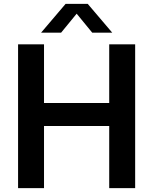

<svg xmlns="http://www.w3.org/2000/svg" viewBox="-20 -968 788 988"><path d="M73 0V-740H206.5V-438H542V-740H675.5V0H542V-319.5H206.5V0ZM191.5 -800 317.5 -948H431.5L557.5 -800H454.5L363.5 -911H385.5L294.5 -800Z"/></svg>

Font: Encode Sans SC Condensed Thin SemiBold
Style: Regular
Weight: 600
Version: Version 3.002